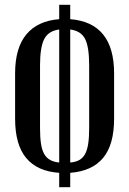

<svg xmlns="http://www.w3.org/2000/svg" viewBox="-20 -750 538 801"><path d="M227 -29Q136 -35 89.5 -90.5Q43 -146 43 -255V-444Q43 -550 90 -606.5Q137 -663 227 -670V-730H273V-670Q364 -663 410 -606.5Q456 -550 456 -444V-255Q456 -146 410 -91Q364 -36 273 -29V31H227ZM273 -72Q296 -74 311 -82.5Q326 -91 335 -107.5Q344 -124 348 -150.5Q352 -177 352 -215V-477Q352 -554 335 -587.5Q318 -621 273 -627ZM147 -215Q147 -177 151 -150.5Q155 -124 164.5 -107.5Q174 -91 189.5 -82.5Q205 -74 227 -72V-627Q182 -621 164.5 -587Q147 -553 147 -477Z"/></svg>

Font: Moniqa Paragraph
Style: Bold
Weight: 700
Designer: Rajesh Rajput
Foundry: Rajesh Rajput
Version: Version 1.000